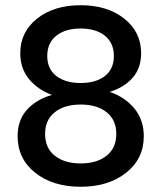

<svg xmlns="http://www.w3.org/2000/svg" viewBox="-20 -710 622 740"><path d="M291 9.8Q183.6 9.8 115.7 -44.2Q47.9 -98.1 47.9 -185.1Q47.9 -247.6 84.2 -287.4Q120.6 -327.1 180.2 -344.2Q125.5 -364.3 91.8 -405.3Q58.1 -446.3 58.1 -504.9Q58.1 -586.9 123 -638.4Q188 -689.9 291 -689.9Q393.6 -689.9 458.7 -638.4Q523.9 -586.9 523.9 -504.9Q523.9 -446.8 490.5 -409.4Q457 -372.1 402.8 -356Q461.4 -335.9 497.8 -292Q534.2 -248 534.2 -185.1Q534.2 -98.1 466.1 -44.2Q397.9 9.8 291 9.8ZM153.8 -193.8Q153.8 -139.6 191.2 -109.9Q228.5 -80.1 291 -80.1Q353.5 -80.1 390.9 -109.9Q428.2 -139.6 428.2 -193.8Q428.2 -247.6 391.1 -277.3Q354 -307.1 291 -307.1Q228 -307.1 190.9 -277.3Q153.8 -247.6 153.8 -193.8ZM162.1 -494.1Q162.1 -444.3 197 -417.2Q231.9 -390.1 291 -390.1Q350.1 -390.1 384.5 -417.2Q418.9 -444.3 418.9 -494.1Q418.9 -544.4 384.3 -572.3Q349.6 -600.1 291 -600.1Q231.9 -600.1 197 -572.3Q162.1 -544.4 162.1 -494.1Z"/></svg>

Font: TASA Orbiter Deck Medium
Style: Regular
Weight: 500
Designer: Weizhong Zhang
Version: Version 1.000;Glyphs 3.1.2 (3151)